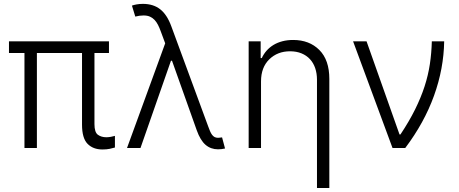

<svg xmlns="http://www.w3.org/2000/svg" viewBox="-20 -757 2349 982"><path d="M25.9 -545.5H537.3V-485.8H463.1V-122.2Q463.1 -80.6 480.5 -67.8Q498.2 -55 523.8 -55Q535.2 -55 547.1 -57.2Q558.9 -59.3 567.8 -62.1V-2.5Q556.1 1.1 540.7 4.3Q525.2 7.5 503.9 7.5Q456.3 7.5 427.9 -21.3Q399.5 -50.1 399.5 -119.7V-485.8H168.7V0H105.1V-485.8H25.9Z M824.9 -535.5 801.8 -597.7Q795.8 -614.3 788.5 -628.9Q781.2 -643.5 771.1 -654.5Q761 -665.5 747.3 -671.7Q733.7 -677.9 714.5 -677.9Q693.5 -677.9 671.9 -672.2L654.8 -728.3Q663 -731.5 678.3 -734.4Q693.5 -737.2 711.6 -737.2Q764.9 -736.9 799.7 -709.3Q834.5 -681.8 856.2 -622.5L1044.7 -110.8Q1049.7 -96.9 1054.3 -86.1Q1058.9 -75.3 1064.6 -67.6Q1070.3 -60 1077.6 -56.1Q1084.9 -52.2 1095.2 -52.2Q1099.4 -52.2 1105.5 -53.1Q1111.5 -54 1115.8 -54.3L1131 2.5Q1112.9 6.7 1095.2 6.7Q1058.2 6.7 1031.4 -16.2Q1004.6 -39.1 986.2 -90.9L859.7 -446.4H854.4L698.5 0H629.6Z M1251.8 0V-545.5H1313.2V-459.9H1318.9Q1328.5 -480.8 1343.6 -497.9Q1358.7 -514.9 1378.9 -527.2Q1399.1 -539.4 1424.4 -546Q1449.6 -552.6 1479.4 -552.6Q1562.1 -552.6 1613.3 -501.4Q1664.4 -450.3 1664.4 -353.3V204.5H1601.2V-349.4Q1601.2 -381.4 1592.2 -408.2Q1583.1 -435 1565.5 -454.2Q1547.9 -473.4 1522.2 -484Q1496.4 -494.7 1463.4 -494.7Q1399.5 -494.7 1357.2 -453.5Q1315 -412.3 1315 -340.9V0Z M1785.9 -545.5H1854.8L2023.4 -69.2H2028.1Q2072.8 -136.4 2102.8 -196.9Q2132.8 -257.5 2151.5 -315Q2170.1 -372.5 2178.6 -429.2Q2187.1 -485.8 2188.6 -545.5H2251.8Q2249.6 -405.9 2199.9 -267.8Q2150.2 -129.6 2052.6 0H1987.6Z"/></svg>

Font: Inter P Light
Style: Regular
Weight: 300
Designer: Rasmus Andersson
Foundry: rsms
Version: Version 3.018;git-588b23468